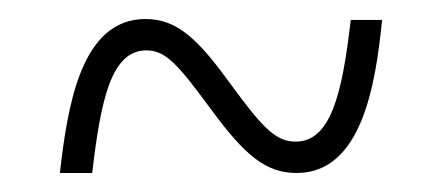

<svg xmlns="http://www.w3.org/2000/svg" viewBox="-20 -458 465 202"><path d="M43 -276H77C86 -353 97 -405 134 -405C155 -405 168 -389 202 -343C238 -294 260 -276 292 -276C360 -276 375 -367 382 -437H349C340 -359 328 -309 291 -309C270 -309 256 -324 223 -369C189 -416 167 -438 133 -438C65 -438 51 -346 43 -276Z"/></svg>

Font: Noto Serif Thai ExtraCondensed ExtraLight
Style: Regular
Weight: 200
Width: 2
Designer: Monotype Design Team
Foundry: Monotype Imaging Inc.
Version: Version 2.002